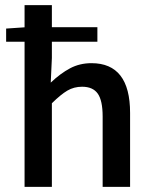

<svg xmlns="http://www.w3.org/2000/svg" viewBox="-20 -728 594 748"><path d="M486.8 -288.1V0H379.9V-273.9Q379.9 -336.4 360.8 -363.3Q341.8 -390.1 299.8 -390.1Q268.1 -390.1 242.4 -375Q216.8 -359.9 182.1 -325.7V0H75.7V-565.4H3.9V-616.7L75.7 -621.6V-708H182.1V-622.1H359.4V-565.4H182.1V-502L177.7 -406.2Q215.3 -441.9 252.9 -461.9Q290.5 -481.9 336.4 -481.9Q486.8 -481.9 486.8 -288.1Z"/></svg>

Font: Varta
Style: Bold
Weight: 700
Designer: Joana Correia, Viktoriya Grabowska, Eben Sorkin
Foundry: Sorkin Type
Version: Version 1.002; ttfautohint (v1.3) -l 8 -r 24 -G 200 -x 12 -H